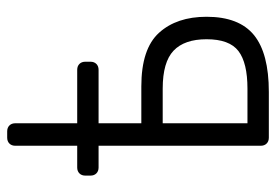

<svg xmlns="http://www.w3.org/2000/svg" viewBox="-134 -616 750 521"><g transform="rotate(-90 240.5 -355.0)"><path d="M128 0Q118 0 112 -6Q106 -12 106 -22V-688Q106 -698 112 -704Q118 -710 128 -710H145Q155 -710 161 -704Q167 -698 167 -688V-346H267Q369 -346 412.5 -298Q456 -250 456 -169Q456 -81 406.5 -40.5Q357 0 252 0ZM167 -58H261Q331 -58 363 -82.5Q395 -107 395 -169Q395 -229 364 -258.5Q333 -288 261 -288H167ZM47 -462Q37 -462 31 -468Q25 -474 25 -484V-498Q25 -508 31 -514Q37 -520 47 -520H312Q322 -520 328 -514Q334 -508 334 -498V-484Q334 -474 328 -468Q322 -462 312 -462Z"/></g></svg>

Font: Rubik Light
Style: Regular
Weight: 300
Designer: Hubert and Fischer
Foundry: Hubert and Fischer
Version: Version 2.300;gftools[0.9.30]